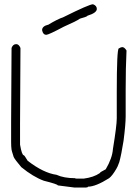

<svg xmlns="http://www.w3.org/2000/svg" viewBox="-20 -879 626 884"><path d="M54.7 -675.8Q66.9 -675.8 74.2 -658.2Q72.3 -429.2 72.3 -308.6V-212.9Q80.6 -164.1 89.8 -164.1Q92.3 -164.1 107.4 -138.7Q180.2 -82.5 240.2 -74.2Q273.9 -58.6 326.2 -58.6Q326.2 -56.6 334 -56.6H365.2Q411.1 -62.5 439.5 -82Q439.5 -85.9 466.8 -99.6Q497.1 -150.9 500 -193.4Q517.6 -300.8 517.6 -334V-453.1Q517.6 -656.2 527.3 -656.2Q537.1 -662.1 543 -662.1Q552.7 -662.1 562.5 -646.5Q558.6 -568.4 558.6 -464.8V-343.8Q558.6 -306.2 548.8 -230.5Q538.6 -166.5 529.3 -132.8Q520.5 -108.4 515.6 -101.6Q497.1 -69.8 482.4 -58.6Q420.4 -19.5 384.8 -19.5Q384.8 -15.6 375 -15.6H322.3L246.1 -25.4Q246.1 -30.8 181.6 -46.9Q132.8 -64.9 78.1 -109.4Q48.3 -144.5 43 -156.2Q33.2 -187 33.2 -189.5Q31.2 -203.6 31.2 -224.6V-318.4Q31.2 -434.6 33.2 -658.2Q39.6 -675.8 54.7 -675.8ZM408.2 -859.4Q425.8 -853 425.8 -837.9Q425.8 -819.8 382.8 -806.6Q382.8 -802.7 347.7 -793Q332.5 -781.7 273.4 -755.9Q203.6 -718.8 193.4 -718.8Q177.7 -718.8 173.8 -740.2Q173.8 -758.8 203.1 -765.6Q241.2 -789.1 273.4 -800.8Q391.1 -859.4 408.2 -859.4Z"/></svg>

Font: CEF Fonts CJK
Style: Regular
Weight: 400
Designer: PartyBoss (派对大魔王)
Version: Release 2.25